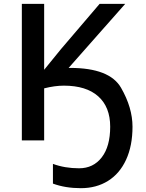

<svg xmlns="http://www.w3.org/2000/svg" viewBox="-20 -734 764 1004"><path d="M256.8 226.1V123Q319.3 146 393.6 146Q467.8 146 512 88.9Q556.2 31.7 556.2 -71.3Q556.2 -174.3 493.7 -230.2Q431.2 -286.1 314 -286.1Q266.6 -286.1 210.9 -272V0H94.2V-713.9H210.9V-369.1L298.8 -477.1L501 -713.9H634.8L338.9 -378.9H346.2Q553.2 -378.9 613 -274.9Q672.9 -170.9 672.9 -71.3Q672.9 28.3 639.4 101.1Q606 173.8 544.9 211.9Q483.9 250 402.8 250Q321.8 250 256.8 226.1Z"/></svg>

Font: OpenSans-Semibold
Style: Regular
Weight: 600
Foundry: Ascender Corporation
Version: Version 1.10